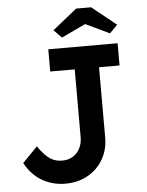

<svg xmlns="http://www.w3.org/2000/svg" viewBox="-60 -948 770 1007"><g transform="rotate(-5 325.0 -445.0)"><path d="M32 -117 111 -198Q129 -172 145 -155Q161 -138 175.5 -129Q190 -120 205.5 -116Q221 -112 237 -112Q269 -112 293 -126.5Q317 -141 330.5 -167Q344 -193 344 -226V-583H215V-700H580V-583H472V-213Q472 -164 455 -123.5Q438 -83 407.5 -53Q377 -23 335.5 -6.5Q294 10 244 10Q208 10 176 1Q144 -8 117 -24.5Q90 -41 69 -64.5Q48 -88 32 -117ZM379 -900H458L586 -797L545 -755L419 -815L292 -755L251 -797Z"/></g></svg>

Font: Our Lexend Medium
Style: Regular
Weight: 500
Designer: Bonnie Shaver-Troup, Thomas Jockin
Foundry: Lexend
Version: Version 1.007